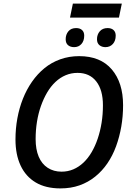

<svg xmlns="http://www.w3.org/2000/svg" viewBox="-20 -1037 729 1067"><path d="M369 -939 385 -1017H657L641 -939ZM392 -775Q371 -775 358 -786Q345 -797 345 -819Q345 -845 360 -863Q375 -881 403 -881Q424 -881 436 -870Q448 -859 448 -839Q448 -810 432.5 -792.5Q417 -775 392 -775ZM566 -775Q546 -775 532.5 -786Q519 -797 519 -819Q519 -845 534.5 -863Q550 -881 578 -881Q599 -881 611 -870Q623 -859 623 -839Q623 -810 607 -792.5Q591 -775 566 -775ZM316 10Q234 10 178.5 -23Q123 -56 94.5 -117Q66 -178 66 -262Q66 -322 76.5 -379.5Q87 -437 107.5 -488.5Q128 -540 158 -583Q188 -626 227 -658Q266 -690 315 -707.5Q364 -725 420 -725Q538 -725 601 -651.5Q664 -578 664 -452Q664 -391 654 -333.5Q644 -276 625 -224Q606 -172 577 -129.5Q548 -87 509 -55.5Q470 -24 422 -7Q374 10 316 10ZM322 -83Q357 -83 387.5 -96Q418 -109 443.5 -133Q469 -157 489 -191Q509 -225 523 -266.5Q537 -308 544.5 -354.5Q552 -401 552 -452Q552 -537 515 -584.5Q478 -632 411 -632Q376 -632 345 -619Q314 -606 288 -581.5Q262 -557 242 -523Q222 -489 207.5 -448Q193 -407 185.5 -360.5Q178 -314 178 -264Q178 -207 195 -166.5Q212 -126 245 -104.5Q278 -83 322 -83Z"/></svg>

Font: Noto Sans Display Medium
Style: Italic
Weight: 500
Italic angle: -12°
Designer: Monotype Design Team
Foundry: Monotype Imaging Inc.
Version: Version 2.003